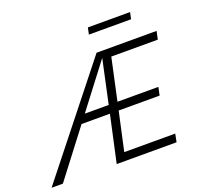

<svg xmlns="http://www.w3.org/2000/svg" viewBox="-171 -975 1197 1133"><g transform="rotate(-20 427.0 -408.0)"><path d="M756 -816 747 -774H482L491 -816ZM854 -607H562L505 -344H762L751 -293H494L441 -51H761L751 0H375L439 -293H261L37 0H-34L488 -658H865ZM300 -344H450L509 -618Z"/></g></svg>

Font: EauTestInfant Semilight
Style: Italic
Weight: 300
Italic angle: -12°
Designer: Christian Thalmann (Catharsis Fonts)
Version: Version 0.001;PS 000.001;hotconv 1.0.88;makeotf.lib2.5.64775